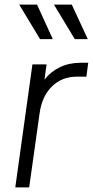

<svg xmlns="http://www.w3.org/2000/svg" viewBox="-20 -809 401 829"><path d="M46 0 120 -531H181L172 -465Q198 -499 238 -518.5Q278 -538 328 -538H361L353 -478H312Q247 -478 204 -435.5Q161 -393 151 -320L106 0ZM153 -640 63 -789H140L208 -640ZM303 -640 213 -789H290L359 -640Z"/></svg>

Font: Plus Jakarta Sans Light
Style: Italic
Weight: 300
Italic angle: -8°
Designer: Gumpita Rahayu
Foundry: Tokotype
Version: Version 2.071; ttfautohint (v1.8.4.7-5d5b);gftools[0.9.29]